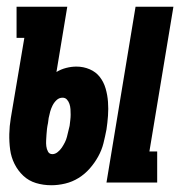

<svg xmlns="http://www.w3.org/2000/svg" viewBox="-20 -540 540 568"><path d="M295 0 381 -520H493L422 -92H445V0ZM132 8Q108 8 86.5 1.5Q65 -5 49 -20Q33 -35 23 -55Q13 -75 10 -97.5Q7 -120 7.5 -143.5Q8 -167 12 -191L52 -428H29V-520H179L147 -327Q160 -335 175.5 -339Q191 -343 206 -343Q227 -343 245.5 -335Q264 -327 275.5 -312Q287 -297 292.5 -278Q298 -259 299.5 -238.5Q301 -218 299.5 -197.5Q298 -177 295 -157Q291 -136 286 -116Q281 -96 270.5 -77Q260 -58 245.5 -41.5Q231 -25 212.5 -13.5Q194 -2 173 3Q152 8 132 8ZM135 -84Q143 -84 150.5 -90Q158 -96 163 -103.5Q168 -111 172 -119Q176 -127 178 -135Q180 -143 182 -151.5Q184 -160 186 -168Q187 -177 188 -185Q189 -193 189 -201Q189 -209 188.5 -217Q188 -225 185.5 -232.5Q183 -240 178 -245.5Q173 -251 165 -251Q155 -251 147.5 -244Q140 -237 135.5 -228Q131 -219 128.5 -210Q126 -201 124 -191L122 -176Q120 -167 119 -158.5Q118 -150 117.5 -141.5Q117 -133 116.5 -124.5Q116 -116 117 -107.5Q118 -99 122 -91.5Q126 -84 135 -84Z"/></svg>

Font: Iosevka Curly Slab Heavy
Style: Italic
Weight: 900
Italic angle: -9°
Monospace: yes
Designer: Belleve Invis
Foundry: Belleve Invis
Version: Version 22.1.2; ttfautohint (v1.8.4)